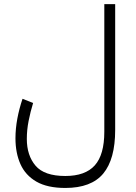

<svg xmlns="http://www.w3.org/2000/svg" viewBox="-20 -678 665 940"><path d="M543.9 -42Q543.9 101.6 485.4 171.9Q426.8 242.2 299.8 242.2Q211.9 242.2 158.2 211.2Q104.5 180.2 80.1 125.5Q55.7 70.8 55.7 -1Q55.7 -47.9 64.9 -97.4Q74.2 -147 90.3 -194.3L142.1 -173.8Q128.9 -130.9 120.1 -86.2Q111.3 -41.5 111.3 2Q111.3 83 154.1 133.3Q196.8 183.6 299.8 183.6Q397.5 183.6 444.1 131.6Q490.7 79.6 490.7 -33.2V-657.7H543.9Z"/></svg>

Font: Vazirmatn RD UI FD ExtraLight
Style: Regular
Weight: 200
Designer: Saber Rastikerdar
Foundry: Saber Rastikerdar
Version: Version 33.003